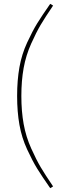

<svg xmlns="http://www.w3.org/2000/svg" viewBox="-20 -849 365 998"><path d="M241 -829 256 -820Q214 -758 191.5 -720Q169 -682 142 -622Q115 -562 103 -496Q91 -430 91 -350Q91 -270 103 -204Q115 -138 142 -78Q169 -18 191.5 20Q214 58 256 120L241 129Q197 66 173 27Q149 -12 121 -72.5Q93 -133 81 -200.5Q69 -268 69 -350Q69 -432 81 -499.5Q93 -567 121 -627.5Q149 -688 173 -727Q197 -766 241 -829Z"/></svg>

Font: FiraGO Thin
Style: Regular
Weight: 100
Designer: bBox Type
Foundry: bBox Type GmbH
Version: Version 1.001;PS 001.001;hotconv 1.0.88;makeotf.lib2.5.64775